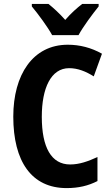

<svg xmlns="http://www.w3.org/2000/svg" viewBox="-20 -953 569 983"><path d="M247 -773H382C405 -816 455 -883 485 -920V-933H401C373 -911 345 -887 314 -851C284 -885 253 -913 228 -933H143V-920C174 -883 225 -814 247 -773ZM334 -604C379 -604 420 -587 460 -562L502 -678C447 -709 388 -724 327 -724C148 -724 48 -570 48 -356C48 -126 142 10 321 10C382 10 432 -2 479 -26V-149C431 -127 387 -111 339 -111C243 -111 194 -198 194 -355C194 -502 241 -604 334 -604Z"/></svg>

Font: Noto Sans Arabic UI Cn
Style: Bold
Weight: 700
Width: 3
Designer: Monotype Design Team, Nadine Chahine and Nizar Qandah
Foundry: Monotype Imaging Inc.
Version: Version 2.010